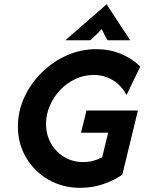

<svg xmlns="http://www.w3.org/2000/svg" viewBox="-20 -868 679 900"><path d="M356.2 12.5Q273.6 12.5 207.3 -25.7Q141 -63.9 102.4 -129.2Q63.9 -194.4 63.9 -275Q63.9 -346.5 93.8 -411.5Q123.6 -476.4 175 -527.4Q226.4 -578.5 292.4 -608Q358.3 -637.5 431.2 -637.5Q493.1 -637.5 545.8 -616Q598.6 -594.4 637.5 -556.2L572.9 -422.2Q551.4 -465.3 510.8 -491Q470.1 -516.7 418.1 -516.7Q374.3 -516.7 334 -497.9Q293.8 -479.2 262.8 -446.9Q231.9 -414.6 213.9 -373.3Q195.8 -331.9 195.8 -286.8Q195.8 -236.8 218.8 -196.2Q241.7 -155.6 281.2 -131.9Q320.8 -108.3 370.1 -108.3Q394.4 -108.3 417 -114.2Q439.6 -120.1 459 -130.6L486.8 -245.8H359.7L385.4 -350H626.4L553.5 -49.3Q509.7 -19.4 459.7 -3.5Q409.7 12.5 356.2 12.5ZM286.1 -679.2 479.9 -847.9 590.3 -679.2H484.7Q476.4 -691.7 470.1 -704.2Q463.9 -716.7 456.9 -731.9Q443.1 -716.7 430.2 -704.2Q417.4 -691.7 402.8 -679.2Z"/></svg>

Font: Afacad
Style: Italic
Weight: 400
Italic angle: -14°
Designer: Kristian Moeller
Foundry: Dicotype
Version: Version 1.000